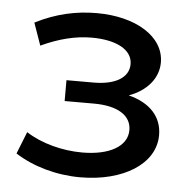

<svg xmlns="http://www.w3.org/2000/svg" viewBox="-44 -581 633 633"><g transform="rotate(5 272.0 -265.0)"><path d="M380 -276C438 -297 476 -340 476 -393C476 -479 381 -537 252 -537C184 -537 118 -523 49 -488L75 -414C133 -441 188 -455 242 -455C323 -455 377 -427 377 -379C377 -334 332 -308 261 -308H171V-239H268C346 -239 392 -211 392 -162C392 -108 333 -75 243 -75C178 -75 108 -93 57 -126L28 -53C87 -15 165 7 244 7C385 7 491 -58 491 -154C491 -215 451 -258 380 -276Z"/></g></svg>

Font: AWKNG-Font Medium
Style: Regular
Weight: 500
Designer: Awakening Church
Foundry: Awakening Church
Version: Version 1.700;PS 001.700;hotconv 1.0.88;makeotf.lib2.5.64775